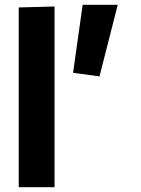

<svg xmlns="http://www.w3.org/2000/svg" viewBox="-20 -779 585 799"><path d="M58 -748 207 -752V0H58ZM394 -461 284 -476 324 -759H470Z"/></svg>

Font: Murecho SemiBold
Style: Regular
Weight: 600
Designer: Neil Summerour
Foundry: Positype
Version: Version 1.010; ttfautohint (v1.8.3)